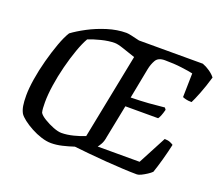

<svg xmlns="http://www.w3.org/2000/svg" viewBox="-119 -894 1232 1068"><g transform="rotate(20 497.0 -360.0)"><path d="M274 0Q247 0 215.5 -10Q184 -20 154.5 -36Q125 -52 103 -69Q81 -86 72 -100Q62 -118 58 -142Q54 -166 54 -203Q54 -244 63 -300.5Q72 -357 88 -416.5Q104 -476 122.5 -527Q141 -578 160 -608Q192 -632 241 -658Q290 -684 347.5 -702Q405 -720 460 -720Q469 -720 490 -715.5Q511 -711 539 -704H917Q939 -696 960.5 -681Q982 -666 994 -650Q977 -592 959 -546.5Q941 -501 931 -482Q910 -482 896.5 -485.5Q883 -489 877 -492L880 -633Q859 -638 812.5 -644Q766 -650 712 -650Q673 -650 659 -625.5Q645 -601 639 -571L604 -390Q663 -391 709.5 -394.5Q756 -398 802 -403L810 -392Q804 -369 798 -354.5Q792 -340 787 -334H593L554 -138Q550 -111 540.5 -94.5Q531 -78 525 -71H773L861 -238Q881 -238 894.5 -232Q908 -226 913 -222Q904 -180 890 -129.5Q876 -79 864 -45Q855 -36 839 -25.5Q823 -15 807.5 -7.5Q792 0 783 0Q749 0 700 -2.5Q651 -5 597 -9Q543 -13 493 -18Q443 -23 406 -27Q373 -16 339 -8Q305 0 274 0ZM309 -73Q341 -73 379 -82.5Q417 -92 445 -104L545 -608Q506 -621 471 -633Q436 -645 418 -645Q382 -645 338.5 -634Q295 -623 266 -611Q248 -580 230 -529.5Q212 -479 197 -420Q182 -361 173.5 -304Q165 -247 165 -202Q165 -183 166 -168Q167 -153 170 -142Q178 -128 204 -112Q230 -96 259.5 -84.5Q289 -73 309 -73Z"/></g></svg>

Font: Texturina 72pt 72pt SemiBold
Style: Italic
Weight: 600
Italic angle: -11°
Designer: Guillermo Torres Carreño
Foundry: Omnibus-Type
Version: Version 1.002; ttfautohint (v1.8.3)